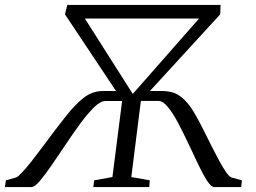

<svg xmlns="http://www.w3.org/2000/svg" viewBox="-55 -763 1046 783"><path d="M-35 0 -31 -27.5 11 -39.5Q19 -42.5 36 -60.8Q53 -79 75 -107Q97 -135 121.5 -168Q146 -201 170 -232.8Q194 -264.5 214.8 -290.5Q235.5 -316.5 249.5 -330.5Q269 -351 286.5 -364.5Q304 -378 323.8 -385Q343.5 -392 370 -392H418L210 -704.5L219.5 -743H844.5L843 -704.5L556.5 -392H604Q645.5 -392 671.5 -376.2Q697.5 -360.5 721.5 -327.5Q732.5 -312 747 -286Q761.5 -260 777 -228.8Q792.5 -197.5 808.5 -165.8Q824.5 -134 839.2 -107Q854 -80 866.5 -61.8Q879 -43.5 888 -39.5L931.5 -27.5L928.5 0H819Q806.5 0 790 -25.2Q773.5 -50.5 754.2 -90.8Q735 -131 714 -175.8Q693 -220.5 671.8 -260.8Q650.5 -301 630 -326.2Q609.5 -351.5 590.5 -351.5H519.5L480.5 -41L556 -27.5L553.5 0H325.5L329 -27.5L403.5 -41L443 -351H374Q355 -351 329 -325.8Q303 -300.5 273.5 -260.5Q244 -220.5 214 -175.5Q184 -130.5 156.5 -90.5Q129 -50.5 107.5 -25.2Q86 0 72.5 0ZM486.5 -380 757 -687.5H291Z"/></svg>

Font: Merriweather 72pt Light
Style: Italic
Weight: 300
Italic angle: -7.8°
Version: Version 2.101